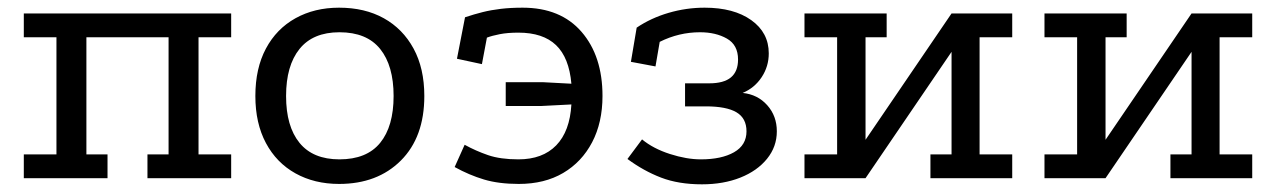

<svg xmlns="http://www.w3.org/2000/svg" viewBox="-20 -464 3323 500"><path d="M42 -429H582V-367H497V-62H582V0H364V-62H419V-367H205V-62H260V0H42V-62H127V-367H42Z M863 -444Q930 -444 979.5 -416.5Q1029 -389 1057 -337.5Q1085 -286 1085 -214Q1085 -107 1024 -46Q963 15 863 15Q799 15 749.5 -12.5Q700 -40 672.5 -91.5Q645 -143 645 -214Q645 -286 672.5 -337.5Q700 -389 749.5 -416.5Q799 -444 863 -444ZM864 -380Q795 -380 760 -336.5Q725 -293 725 -214Q725 -135 760 -92Q795 -49 864 -49Q935 -49 970 -92Q1005 -135 1005 -214Q1005 -293 970 -336.5Q935 -380 864 -380Z M1468 -246Q1462 -314 1428 -346.5Q1394 -379 1330 -379Q1302 -379 1281.5 -375Q1261 -371 1248 -366L1235 -297L1170 -311L1191 -419Q1215 -427 1237 -432.5Q1259 -438 1284.5 -441Q1310 -444 1341 -444Q1440 -444 1494.5 -381Q1549 -318 1549 -214Q1549 -145 1522 -93.5Q1495 -42 1446.5 -13.5Q1398 15 1331 15Q1279 15 1240.5 3.5Q1202 -8 1164 -29L1190 -87Q1219 -71 1251 -60Q1283 -49 1330 -49Q1393 -49 1428.5 -85.5Q1464 -122 1468 -192L1390 -188H1297V-250H1393Z M1808 16Q1747 16 1701.5 -1.5Q1656 -19 1614 -50L1652 -101Q1681 -77 1724.5 -63Q1768 -49 1805 -49Q1859 -49 1891.5 -67.5Q1924 -86 1924 -122Q1924 -156 1898 -171.5Q1872 -187 1818 -187H1764V-247H1827Q1865 -247 1883.5 -262.5Q1902 -278 1902 -309Q1902 -347 1873 -363.5Q1844 -380 1803 -380Q1748 -380 1698 -355L1687 -291L1623 -303L1638 -392Q1675 -417 1721 -430.5Q1767 -444 1815 -444Q1891 -444 1936.5 -411.5Q1982 -379 1982 -325Q1982 -291 1963.5 -263Q1945 -235 1914 -222Q1953 -218 1978 -190Q2003 -162 2003 -122Q2003 -82 1977.5 -50.5Q1952 -19 1908 -1.5Q1864 16 1808 16Z M2075 -429H2289V-367H2234V-100L2458 -429H2616V-367H2531V-62H2616V0H2403V-62H2458V-329L2234 0H2075V-62H2160V-367H2075Z M2700 -429H2914V-367H2859V-100L3083 -429H3241V-367H3156V-62H3241V0H3028V-62H3083V-329L2859 0H2700V-62H2785V-367H2700Z"/></svg>

Font: Podkova
Style: Regular
Weight: 400
Designer: Ilya Yudin
Foundry: Cyreal (www.cyreal.org)
Version: Version 2.103